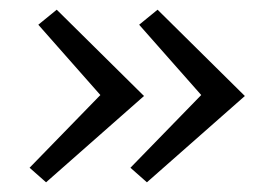

<svg xmlns="http://www.w3.org/2000/svg" viewBox="-20 -409 566 396"><path d="M97 -389 277 -211 75 -33 41 -63 187 -213 59 -358ZM305 -389 485 -211 283 -33 249 -63 395 -213 267 -358Z"/></svg>

Font: EauTestInfant
Style: Italic
Weight: 400
Italic angle: -12°
Designer: Christian Thalmann (Catharsis Fonts)
Version: Version 0.001;PS 000.001;hotconv 1.0.88;makeotf.lib2.5.64775